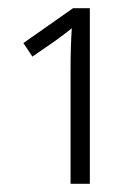

<svg xmlns="http://www.w3.org/2000/svg" viewBox="-20 -863 340 468"><path d="M199 -843H158L37 -758L59 -725L114 -763C128 -773 141 -783 155 -794C153 -765 152 -729 152 -696V-415H199Z"/></svg>

Font: Noto Sans Display SemiCondensed Light
Style: Regular
Weight: 300
Width: 4
Designer: Monotype Design Team
Foundry: Monotype Imaging Inc.
Version: Version 1.900